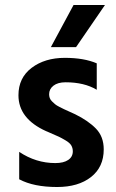

<svg xmlns="http://www.w3.org/2000/svg" viewBox="-20 -745 467 770"><path d="M396 -146Q396 -75 345 -35Q294 5 209 5Q115 5 57 -26V-136Q124 -91 202 -91Q235 -91 253.5 -103.5Q272 -116 272 -138Q272 -151 266 -161.5Q260 -172 243 -182Q226 -192 216.5 -196.5Q207 -201 179 -213Q176 -214 174.5 -215Q173 -216 170 -217Q167 -218 165 -219Q54 -269 54 -363Q54 -433 107 -473Q160 -513 240 -513Q317 -513 368 -491V-385Q318 -415 243 -415Q212 -415 194.5 -401.5Q177 -388 177 -367Q177 -359 179.5 -352Q182 -345 188.5 -338.5Q195 -332 201 -327Q207 -322 218 -316.5Q229 -311 237 -307Q245 -303 259 -297Q273 -291 281 -287Q334 -261 365 -229Q396 -197 396 -146ZM285 -556H184L275 -725H401Z"/></svg>

Font: Hind Madurai SemiBold
Style: Regular
Weight: 600
Designer: Jyotish Sonowal
Foundry: Indian Type Foundry
Version: Version 1.001;PS 1.0;hotconv 1.0.86;makeotf.lib2.5.63406; tt